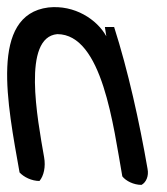

<svg xmlns="http://www.w3.org/2000/svg" viewBox="-25 -487 471 540"><path d="M390 -12C394 8 386 26 373 33C351 33 329 22 319 9C294 -131 263 -391 136 -391C37 -382 80 -154 99 -45C104 -18 98 8 86 22C64 22 42 11 30 -2C-4 -194 -55 -445 111 -466C185 -474 248 -432 274 -385L270 -411H296C335 -289 367 -145 390 -12Z"/></svg>

Font: Snowfall
Style: RevObl
Weight: 400
Designer: Jasper
Foundry: Cannot Into Space Fonts
Version: Version 0.9